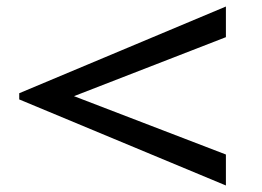

<svg xmlns="http://www.w3.org/2000/svg" viewBox="-20 -606 805 589"><path d="M673 -492 207 -311 673 -132V-37L39 -301V-320L673 -586Z"/></svg>

Font: BioRhyme Expanded
Style: Regular
Weight: 400
Width: 7
Designer: Aoife Mooney
Foundry: Aoife Mooney Type
Version: Version 1.001